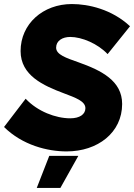

<svg xmlns="http://www.w3.org/2000/svg" viewBox="-24 -736 664 951"><path d="M306 14C460 14 581 -79 581 -221C581 -336 478 -387 366 -427C304 -449 254 -465 254 -500C254 -534 285 -553 324 -553C381 -553 460 -520 509 -468L620 -606C530 -690 414 -716 332 -716C189 -716 78 -618 78 -483C78 -362 191 -312 292 -274C350 -252 399 -235 399 -200C399 -170 371 -150 324 -150C252 -150 162 -184 103 -247L-4 -107C87 -17 211 14 306 14ZM158 195H275L364 36H220Z"/></svg>

Font: Fixel Display ExtraBold
Style: Italic
Weight: 800
Italic angle: -10°
Designer: AlfaBravo + MacPaw
Foundry: Kyrylo Tkachov, Marchela Mozhyna, Serhii Makarenko, Maria Weinstein, Zakhar Kryvoshyya
Version: Version 1.210;Glyphs 3.2 (3217)